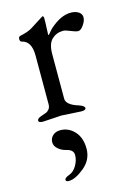

<svg xmlns="http://www.w3.org/2000/svg" viewBox="-110 -486 554 816"><g transform="rotate(-15 167.0 -77.5)"><path d="M89 275Q76 275 76 266.5Q76 258 96.5 250.5Q117 243 130 220.5Q143 198 143 175Q143 152 113 145Q94 141 78.5 128Q63 115 63 98Q63 81 75.5 69Q88 57 109 57Q145 57 171 85Q197 113 197 161.5Q197 210 157.5 242.5Q118 275 89 275ZM217 3 130 -2 49 3Q29 3 29 -6.5Q29 -16 47 -22Q65 -28 71 -30.5Q77 -33 83.5 -41Q90 -49 90 -62V-277Q90 -340 49 -349Q41 -351 41 -361.5Q41 -372 48 -374Q86 -382 104 -394Q138 -416 149 -422.5Q160 -429 160 -429.5Q160 -430 162.5 -430Q165 -430 167 -423Q167 -396 165.5 -371Q164 -346 165.5 -346Q167 -346 171 -351Q185 -368 189 -371Q237 -414 281 -414Q302 -414 315.5 -405Q329 -396 329 -381Q329 -366 316.5 -348Q304 -330 293 -330Q282 -330 261 -339Q240 -348 230 -348Q201 -348 180.5 -329Q160 -310 160 -264V-67Q161 -40 214 -24Q237 -16 237 -6.5Q237 3 217 3Z"/></g></svg>

Font: EB Garamond
Style: Regular
Weight: 400
Version: Version 0.012